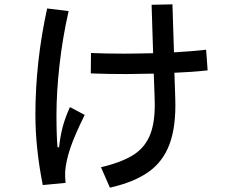

<svg xmlns="http://www.w3.org/2000/svg" viewBox="-20 -823 1040 884"><path d="M787 -368Q791 -242 761 -160.5Q731 -79 664 -31.5Q597 16 486 41L445 -53Q542 -76 596 -111Q650 -146 673 -207.5Q696 -269 692 -370L688 -484Q606 -482 563 -482Q475 -482 398 -485L399 -579Q468 -576 548 -576Q595 -576 685 -578L678 -801L774 -803L781 -582Q869 -587 929 -594L936 -499Q863 -491 783 -488ZM370 -294Q324 -201 304 -142Q284 -83 280 -33Q279 -8 282 19L177 29Q143 -141 143 -295Q143 -537 197 -784L296 -772Q268 -649 254 -524Q240 -399 240 -294Q240 -195 245 -145H252Q257 -193 268 -236Q279 -279 302 -330Z"/></svg>

Font: IBM Plex Sans JP Medm
Style: Regular
Weight: 500
Designer: Mike Abbink; Paul van der Laan; Pieter van Rosmalen; Wujin Sim; Yejin Wi; Jinhee Kim; Boomi Park; Yona Kim; Kichan Ma
Foundry: Sandoll Inc.
Version: Version 1.002